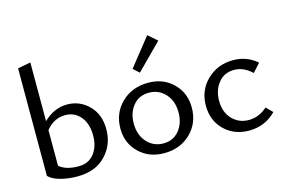

<svg xmlns="http://www.w3.org/2000/svg" viewBox="-93 -923 1679 1135"><g transform="rotate(-15 747.0 -356.0)"><path d="M305 -422Q382 -422 437 -367Q492 -312 492 -221Q492 -126 429 -60.5Q366 5 255 5Q198 5 150 -8.5Q102 -22 81 -45V-703L160 -718V-359Q225 -422 305 -422ZM278 -51Q339 -51 373 -94.5Q407 -138 407 -205Q407 -278 371 -321Q335 -364 278 -364Q208 -364 160 -304V-86Q200 -51 278 -51Z M770 -492 734 -525 869 -695 924 -647ZM787 5Q694 5 633.5 -54Q573 -113 573 -202Q573 -297 637.5 -359.5Q702 -422 801 -422Q893 -422 953 -363Q1013 -304 1013 -214Q1013 -119 949 -57Q885 5 787 5ZM797 -52Q858 -52 894 -96.5Q930 -141 930 -206Q930 -277 890 -320.5Q850 -364 790 -364Q729 -364 693 -320Q657 -276 657 -211Q657 -140 697 -96Q737 -52 797 -52Z M1307 6Q1215 6 1155.5 -52.5Q1096 -111 1096 -202Q1096 -296 1160.5 -358.5Q1225 -421 1321 -421Q1404 -421 1466 -367L1420 -316Q1369 -364 1311 -364Q1251 -364 1215 -319.5Q1179 -275 1179 -210Q1179 -140 1219.5 -97.5Q1260 -55 1321 -55Q1383 -55 1434 -101L1472 -63Q1404 6 1307 6Z"/></g></svg>

Font: EauTest Medium
Style: Regular
Weight: 500
Designer: Christian Thalmann (Catharsis Fonts)
Version: Version 0.001;PS 000.001;hotconv 1.0.88;makeotf.lib2.5.64775